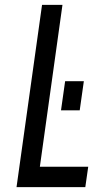

<svg xmlns="http://www.w3.org/2000/svg" viewBox="-20 -770 428 790"><path d="M237 -750H153L48 0H331L343 -84H144ZM231 -316H308L325 -436H248Z"/></svg>

Font: Mohave
Style: Italic
Weight: 400
Italic angle: -8°
Designer: Gumpita Rahayu
Foundry: Tokotype
Version: Version 2.002;PS 002.002;hotconv 1.0.88;makeotf.lib2.5.64775